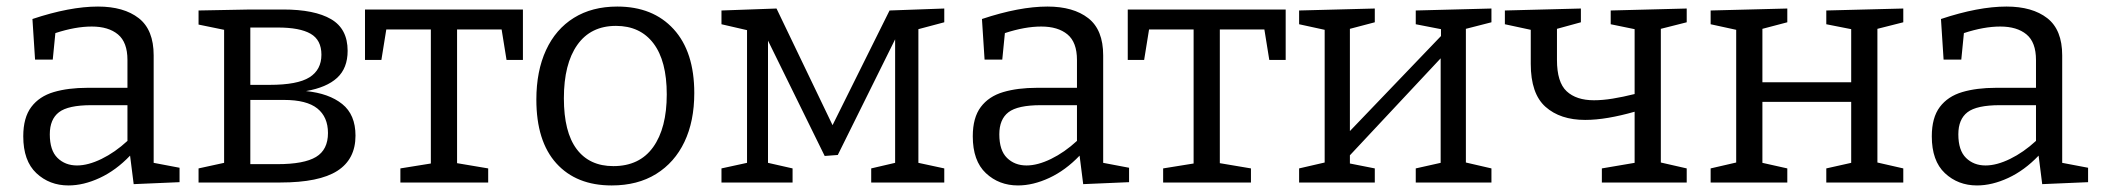

<svg xmlns="http://www.w3.org/2000/svg" viewBox="-20 -557 6413 586"><path d="M388 5 377 -82Q334 -37 284.5 -14Q235 9 189 9Q131 9 91 -28.5Q51 -66 51 -141Q51 -198 75.5 -230.5Q100 -263 144 -276Q188 -289 247 -289H369V-374Q369 -428 340 -452Q311 -476 260 -476Q210 -476 149 -456L141 -375H87L79 -499Q136 -518 186 -527.5Q236 -537 279 -537Q358 -537 403.5 -501.5Q449 -466 449 -388V-60L528 -45V-1ZM132 -147Q132 -98 155.5 -75Q179 -52 215 -52Q249 -52 290 -72Q331 -92 369 -127V-236H259Q188 -236 160 -214.5Q132 -193 132 -147Z M744 -528H844Q940 -528 990.5 -498.5Q1041 -469 1041 -402Q1041 -349 1009 -319.5Q977 -290 914 -279Q984 -272 1024.5 -239.5Q1065 -207 1065 -143Q1065 -71 1009.5 -35.5Q954 0 836 0H586V-43L664 -60V-466L586 -482V-525ZM828 -473H744V-298H803Q888 -298 924.5 -321Q961 -344 961 -390Q961 -435 928 -454Q895 -473 828 -473ZM827 -56Q908 -56 944.5 -78Q981 -100 981 -151Q981 -200 948.5 -226Q916 -252 847 -252H744V-56Z M1202 0V-43L1295 -58V-467H1159L1144 -374H1094V-528H1576V-374H1526L1511 -467H1375V-59L1470 -43V0Z M1864 -537Q1973 -537 2036 -468Q2099 -399 2099 -273Q2099 -187 2069 -124Q2039 -61 1982.5 -26Q1926 9 1847 9Q1739 9 1678 -58.5Q1617 -126 1617 -253Q1617 -340 1646.5 -404Q1676 -468 1731.5 -502.5Q1787 -537 1864 -537ZM1860 -478Q1783 -478 1742 -420Q1701 -362 1701 -257Q1701 -154 1740 -102Q1779 -50 1852 -50Q1932 -50 1973.5 -108Q2015 -166 2015 -269Q2015 -371 1974.5 -424.5Q1934 -478 1860 -478Z M2399 -43V0H2182V-43L2260 -60V-465L2182 -483V-525L2350 -531L2521 -175L2695 -525L2862 -531V-489L2783 -468V-60L2862 -43V0H2639V-43L2712 -60V-437L2537 -84L2497 -81L2324 -433V-60Z M3286 5 3275 -82Q3232 -37 3182.5 -14Q3133 9 3087 9Q3029 9 2989 -28.5Q2949 -66 2949 -141Q2949 -198 2973.5 -230.5Q2998 -263 3042 -276Q3086 -289 3145 -289H3267V-374Q3267 -428 3238 -452Q3209 -476 3158 -476Q3108 -476 3047 -456L3039 -375H2985L2977 -499Q3034 -518 3084 -527.5Q3134 -537 3177 -537Q3256 -537 3301.5 -501.5Q3347 -466 3347 -388V-60L3426 -45V-1ZM3030 -147Q3030 -98 3053.5 -75Q3077 -52 3113 -52Q3147 -52 3188 -72Q3229 -92 3267 -127V-236H3157Q3086 -236 3058 -214.5Q3030 -193 3030 -147Z M3530 0V-43L3623 -58V-467H3487L3472 -374H3422V-528H3904V-374H3854L3839 -467H3703V-59L3798 -43V0Z M3945 0V-43L4023 -61V-466L3945 -483V-525L4176 -531V-489L4100 -469V-157L4378 -447V-468L4301 -483V-525L4532 -531V-489L4454 -469V-61L4532 -43V0H4301V-43L4377 -60V-379L4100 -83V-58L4176 -43V0Z M5128 -43V0H4869V-43L4969 -60V-216Q4927 -204 4889 -197.5Q4851 -191 4818 -191Q4742 -191 4697 -231Q4652 -271 4652 -362V-466L4573 -483V-525L4805 -531V-489L4732 -469V-374Q4732 -306 4761.5 -278.5Q4791 -251 4845 -251Q4871 -251 4902 -256Q4933 -261 4969 -270V-468L4896 -483V-525L5128 -531V-489L5049 -469V-61Z M5201 0V-43L5279 -61V-466L5201 -483V-525L5435 -531V-489L5359 -469V-306H5630V-468L5554 -483V-525L5789 -531V-489L5710 -469V-61L5789 -43V0H5554V-43L5630 -60V-246H5359V-60L5435 -43V0Z M6213 5 6202 -82Q6159 -37 6109.5 -14Q6060 9 6014 9Q5956 9 5916 -28.5Q5876 -66 5876 -141Q5876 -198 5900.5 -230.5Q5925 -263 5969 -276Q6013 -289 6072 -289H6194V-374Q6194 -428 6165 -452Q6136 -476 6085 -476Q6035 -476 5974 -456L5966 -375H5912L5904 -499Q5961 -518 6011 -527.5Q6061 -537 6104 -537Q6183 -537 6228.5 -501.5Q6274 -466 6274 -388V-60L6353 -45V-1ZM5957 -147Q5957 -98 5980.5 -75Q6004 -52 6040 -52Q6074 -52 6115 -72Q6156 -92 6194 -127V-236H6084Q6013 -236 5985 -214.5Q5957 -193 5957 -147Z"/></svg>

Font: Bitter
Style: Regular
Weight: 400
Designer: Sol Matas, and Bitter project Authors
Foundry: Sol Matas
Version: Version 2.001